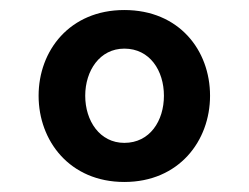

<svg xmlns="http://www.w3.org/2000/svg" viewBox="-20 -770 496 383"><path d="M228 -407C337 -407 399 -489 399 -579C399 -670 337 -750 228 -750C119 -750 57 -669 57 -579C57 -489 119 -407 228 -407ZM228 -485C179 -485 150 -529 150 -579C150 -629 179 -673 228 -673C279 -673 307 -629 307 -579C307 -529 279 -485 228 -485Z"/></svg>

Font: Be Vietnam Pro Medium
Style: Regular
Weight: 500
Designer: Lam Bao, Tony Le, Vietanh Nguyen
Foundry: Yellow Type Foundry
Version: Version 1.002